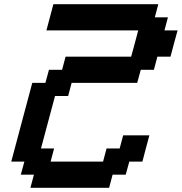

<svg xmlns="http://www.w3.org/2000/svg" viewBox="-20 -895 866 915"><path d="M125 0H500L516.6 -62.5H579.1L596.2 -125H658.7Q664.1 -145.5 675 -187.3Q686 -229 691.9 -250H566.9L550.3 -187.5H487.8L471.2 -125H221.2L237.8 -187.5H175.3Q186.5 -229 208.7 -312.3Q231 -395.5 242.2 -437.5H304.7L321.3 -500H633.8L650.9 -562.5H713.4L730 -625H792.5Q797.9 -645.5 809.1 -687.3Q820.3 -729 826.2 -750H763.7L780.3 -812.5H717.8L734.4 -875H234.4Q229 -854 217.8 -812.5Q206.5 -771 201.2 -750H638.7Q633.3 -729.5 622.1 -687.5Q610.8 -645.5 605 -625H292.5L275.9 -562.5H213.4L196.3 -500H133.8Q117.2 -437.5 83.7 -312.5Q50.3 -187.5 33.7 -125H96.2L79.1 -62.5H141.6Z"/></svg>

Font: Faithful 32x
Style: Oblique
Weight: 400
Foundry: Faithful Resource Pack
Version: Version 1.0; January 27, 2023